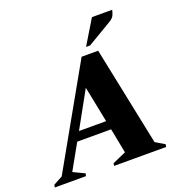

<svg xmlns="http://www.w3.org/2000/svg" viewBox="-195 -992 1064 1123"><g transform="rotate(-20 337.0 -431.0)"><path d="M-45 0 -42 -16 15 -47 364 -665H467L594 -50L651 -16L648 0H324L327 -16L411 -53L381 -207H170L82 -50L153 -16L149 0ZM201 -262H370L325 -486ZM408 -710 500 -862H626Q623 -847 616 -830.5Q609 -814 583 -799L433 -710Z"/></g></svg>

Font: Spectral ExtraBold
Style: Italic
Weight: 800
Italic angle: -10°
Designer: Jean-Baptiste Levee
Foundry: Production Type
Version: Version 2.001